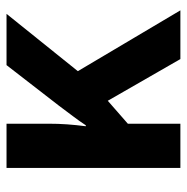

<svg xmlns="http://www.w3.org/2000/svg" viewBox="-12 -574 586 603"><g transform="rotate(-90 281.5 -273.0)"><path d="M55 0V-546H194V-415Q194 -384 192 -356Q190 -328 186 -297H189Q202 -317 218 -338Q234 -359 251 -382L378 -546H539L359 -322L550 0H397L266 -228L194 -165V0Z"/></g></svg>

Font: Noto Sans Mono SemiCondensed
Style: Bold
Weight: 700
Width: 4
Designer: Monotype Design Team
Foundry: Monotype Imaging Inc.
Version: Version 2.014